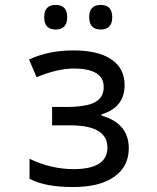

<svg xmlns="http://www.w3.org/2000/svg" viewBox="-20 -751 640 781"><path d="M247.1 -315.9Q331.1 -315.9 366.5 -335.2Q401.9 -354.5 401.9 -397Q401.9 -472.2 279.8 -472.2Q214.4 -472.2 128.9 -437L98.1 -508.8Q176.3 -545.9 278.8 -545.9Q378.9 -545.9 432.9 -509.5Q486.8 -473.1 486.8 -404.8Q486.8 -314 393.1 -286.1V-280.8Q503.9 -249 503.9 -147.9Q503.9 -74.2 445.1 -32.2Q386.2 9.8 276.9 9.8Q162.1 9.8 100.1 -23.9V-105Q188 -63 278.8 -63Q417 -63 417 -150.9Q417 -241.2 265.1 -241.2H191.9V-315.9ZM206.5 -731Q253.4 -731 253.4 -681.2Q253.4 -630.9 206.5 -630.9Q159.7 -630.9 159.7 -681.2Q159.7 -731 206.5 -731ZM389.6 -731Q436.5 -731 436.5 -681.2Q436.5 -630.9 389.6 -630.9Q342.8 -630.9 342.8 -681.2Q342.8 -731 389.6 -731Z"/></svg>

Font: Droid Sans Mono
Style: Regular
Weight: 400
Monospace: yes
Foundry: Ascender Corporation
Version: Version 1.00 build 112